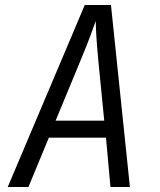

<svg xmlns="http://www.w3.org/2000/svg" viewBox="-20 -750 640 770"><path d="M11 0H94L176 -198H405L423 0H501L425 -730H320ZM203 -266 304 -510C338 -591 358 -649 364 -666C364 -649 366 -591 374 -510L398 -266Z"/></svg>

Font: JetBrains Mono Light
Style: Italic
Weight: 336
Italic angle: -9°
Monospace: yes
Designer: Philipp Nurullin, Konstantin Bulenkov
Foundry: JetBrains
Version: Version 2.305